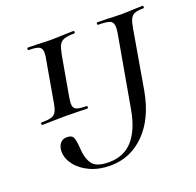

<svg xmlns="http://www.w3.org/2000/svg" viewBox="-115 -746 900 880"><g transform="rotate(-20 335.5 -306.0)"><path d="M90 -124Q90 -148 102 -163Q114 -178 135 -178Q160 -178 166.5 -162Q173 -146 175 -111Q177 -63 196.5 -33.5Q216 -4 278 -4Q353 -4 396.5 -54.5Q440 -105 456 -200L517 -544Q520 -562 520 -574Q520 -598 505 -605.5Q490 -613 446 -613Q443 -613 443 -619Q443 -625 446 -625L499 -624Q541 -622 566 -622Q591 -622 627 -624L667 -625Q671 -625 671 -619Q671 -613 667 -613Q638 -613 624 -607Q610 -601 603 -586.5Q596 -572 591 -542L542 -258Q519 -129 448.5 -58Q378 13 280 13Q224 13 181 -7Q138 -27 114 -58.5Q90 -90 90 -124ZM50 -281Q83 -281 98.5 -286Q114 -291 121.5 -305Q129 -319 134 -350L168 -544Q172 -561 172 -577Q172 -598 158.5 -605.5Q145 -613 108 -613Q104 -613 104 -619Q104 -625 108 -625L156 -624Q196 -622 219 -622Q246 -622 286 -624L329 -625Q334 -625 334 -619Q334 -613 329 -613Q297 -613 280.5 -607Q264 -601 256.5 -587Q249 -573 243 -542L209 -350Q205 -324 205 -317Q205 -295 218.5 -288Q232 -281 269 -281Q273 -281 273 -275Q273 -269 269 -269Q241 -269 225 -270L159 -271L95 -270Q79 -269 50 -269Q46 -269 46 -275Q46 -281 50 -281Z"/></g></svg>

Font: Cormorant Infant Medium
Style: Italic
Weight: 500
Italic angle: -10°
Designer: Christian Thalmann (Catharsis Fonts)
Foundry: Catharsis Fonts
Version: Version 4.000